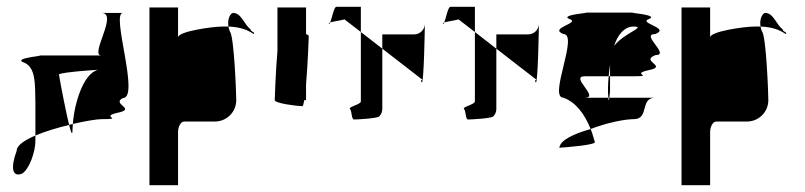

<svg xmlns="http://www.w3.org/2000/svg" viewBox="-20 -732 2364 564"><path d="M29 -289C11 -241 15 -210 45 -222C66 -235 84 -286 84 -318V-334C52 -320 29 -305 29 -289ZM46 -550C85 -538 83 -490 84 -430V-334C113 -346 149 -357 183 -365C174 -402 160 -473 153 -514C174 -521 240 -525 268 -527C224 -516 198 -426 194 -368C233 -377 266 -382 278 -382C347 -382 274 -388 322 -400C386 -412 305 -426 341 -444C392 -444 305 -694 341 -694H278C329 -694 242 -569 278 -569H91C125 -569 22 -563 46 -550ZM147 -509C146 -510 146 -511 147 -512ZM183 -365C189 -341 193 -332 193 -352C193 -357 194 -362 194 -368C190 -367 187 -366 183 -365Z M419 -188H503V-344C503 -360 511 -375 521 -375H611C646 -375 674 -403 674 -438C674 -454 668 -627 655 -640C653 -645 652 -650 651 -654H633C605 -654 503 -640 503 -622V-710H419ZM651 -654C679 -653 704 -647 725 -632C731 -638 716 -638 716 -646C697 -660 689 -694 665 -694C658 -694 647 -678 651 -654Z M787 -438C787 -428 857 -420 868 -420C870 -420 872 -427 874 -438H879V-484C884 -542 887 -620 887 -626C887 -628 884 -630 879 -632V-710H795V-583C790 -525 787 -444 787 -438Z M946 -662C947 -661 949 -663 950 -666C947 -665 945 -663 946 -662ZM950 -666C958 -669 977 -671 992 -675L1040 -638V-712H968C961 -712 955 -678 950 -666ZM968 -694ZM1008 -412C1014 -406 1012 -381 1020 -381C1029 -381 1087 -384 1094 -390C1100 -396 1103 -404 1103 -412V-589L1040 -638V-434C1040 -425 1002 -418 1008 -412ZM1103 -589 1218 -500C1226 -500 1212 -497 1219 -490C1225 -484 1228 -647 1228 -661C1227 -644 1213 -631 1197 -631H1103ZM1228 -661C1228 -661 1228 -662 1228 -662C1228 -662 1228 -662 1228 -662Z M1281 -662C1282 -661 1284 -663 1285 -666C1282 -665 1280 -663 1281 -662ZM1285 -666C1293 -669 1312 -671 1327 -675L1375 -638V-712H1303C1296 -712 1290 -678 1285 -666ZM1303 -694ZM1343 -412C1349 -406 1347 -381 1355 -381C1364 -381 1422 -384 1429 -390C1435 -396 1438 -404 1438 -412V-589L1375 -638V-434C1375 -425 1337 -418 1343 -412ZM1438 -589 1553 -500C1561 -500 1547 -497 1554 -490C1560 -484 1563 -647 1563 -661C1562 -644 1548 -631 1532 -631H1438ZM1563 -661C1563 -661 1563 -662 1563 -662C1563 -662 1563 -662 1563 -662Z M1623 -298ZM1623 -298C1637 -299 1737 -306 1727 -316C1723 -329 1720 -341 1715 -353C1666 -339 1626 -321 1623 -298ZM1635 -445C1671 -432 1697 -398 1715 -353C1764 -372 1816 -382 1842 -382C1888 -382 1859 -445 1905 -445H1770C1769 -437 1768 -433 1767 -445H1698C1743 -445 1652 -508 1698 -508H1768C1769 -519 1770 -530 1772 -541V-508H1842C1905 -508 1829 -514 1886 -526C1944 -538 1859 -552 1905 -570C1951 -570 1859 -632 1905 -632C1951 -650 1853 -664 1886 -676C1920 -689 1814 -695 1842 -695H1698C1726 -695 1620 -689 1653 -676C1687 -664 1590 -650 1635 -632C1681 -632 1590 -445 1635 -445ZM1766 -474C1766 -460 1766 -451 1767 -445H1770C1771 -453 1772 -464 1772 -464V-508H1768C1767 -496 1766 -485 1766 -474ZM1784 -597C1794 -630 1815 -654 1840 -654C1882 -654 1812 -635 1784 -597Z M1982 -188H2066V-344C2066 -360 2074 -375 2084 -375H2174C2209 -375 2237 -403 2237 -438C2237 -454 2231 -627 2218 -640C2216 -645 2215 -650 2214 -654H2196C2168 -654 2066 -640 2066 -622V-710H1982ZM2214 -654C2242 -653 2267 -647 2288 -632C2294 -638 2279 -638 2279 -646C2260 -660 2252 -694 2228 -694C2221 -694 2210 -678 2214 -654Z"/></svg>

Font: bitstorm
Style: sucn
Weight: 400
Version: Version 0.2